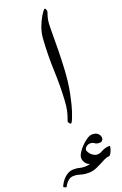

<svg xmlns="http://www.w3.org/2000/svg" viewBox="-334 -906 810 1276"><g transform="rotate(-20 71.0 -268.0)"><path d="M89.4 -667Q92.3 -707.5 106 -744.9Q119.6 -782.2 136 -809.3Q152.3 -836.4 162.1 -846.7Q169.4 -855 174.8 -843.3Q180.2 -831.5 178.2 -824.7Q176.8 -817.4 172.1 -805.7Q167.5 -793.9 163.6 -772.7Q159.7 -751.5 159.7 -714.4Q159.7 -631.8 158.4 -559.3Q157.2 -486.8 153.3 -419.9Q148.4 -335.9 134 -263.4Q119.6 -190.9 103.3 -141.4Q86.9 -91.8 75.7 -76.2Q70.8 -68.8 62.3 -78.6Q53.7 -88.4 55.2 -94.7Q57.6 -104 63.5 -119.1Q69.3 -134.3 75.7 -161.9Q82 -189.5 84.5 -235.4Q90.3 -334.5 85.9 -443.8Q81.5 -553.2 89.4 -667ZM177.7 42.5Q202.1 42.5 215.3 53Q228.5 63.5 231.7 77.4Q234.9 91.3 228.3 101.8Q221.7 112.3 206.5 112.3Q185.5 112.3 173.8 103.3Q162.1 94.2 144.5 94.2Q130.4 94.2 117.7 104.2Q105 114.3 105 127Q105 135.3 116.2 150.9Q127.4 166.5 147.2 175.8Q167 185.1 192.4 174.8Q192.4 177.7 180.4 185.5Q168.5 193.4 151.9 201.9Q135.3 210.4 120.6 216.3Q106 222.2 100.1 222.2Q85 221.2 70.6 204.1Q56.2 187 56.2 164.6Q56.2 149.9 68.8 129.4Q81.5 108.9 100.8 89.1Q120.1 69.3 140.9 55.9Q161.6 42.5 177.7 42.5ZM62 228Q88.4 228 113.5 216.8Q138.7 205.6 162.8 190.9Q187 176.3 211.2 165Q235.4 153.8 260.3 153.8Q264.2 153.8 262.9 163.6Q261.7 173.3 256.8 185.8Q252 198.2 245.8 208Q239.7 217.8 233.9 217.8Q216.3 217.8 189.7 232.2Q163.1 246.6 132.6 260.7Q102.1 274.9 71.8 274.9Q44.9 274.9 28.8 271Q12.7 267.1 -0.2 263.4Q-13.2 259.8 -31.2 259.8Q-52.7 259.8 -67.6 271.5Q-82.5 283.2 -90.6 296.1Q-98.6 309.1 -100.6 313Q-101.6 315.9 -111.6 311.5Q-121.6 307.1 -121.1 303.7Q-120.6 301.3 -114 288.3Q-107.4 275.4 -94.2 259Q-81.1 242.7 -61.5 230.7Q-42 218.8 -15.6 218.8Q9.8 218.8 23.4 223.4Q37.1 228 62 228Z"/></g></svg>

Font: Awami Nastaliq
Style: Regular
Weight: 400
Designer: Peter Martin, SIL International
Foundry: SIL International
Version: Version 3.100